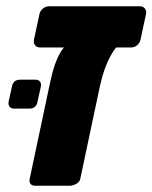

<svg xmlns="http://www.w3.org/2000/svg" viewBox="-20 -591 485 611"><path d="M91.5 0Q81.5 0 77 -6Q72.5 -12 74.5 -22L139.5 -328.8Q152.8 -392.6 173.8 -426.6Q194.8 -460.5 224.3 -460.5H384.4Q359.4 -460.5 335.4 -419.3Q311.5 -378.1 298.2 -318.1L235.5 -22Q233.5 -12 222.9 -6Q212.2 0 202.2 0ZM107.6 -439.9Q97 -439.9 91.6 -447.1Q86.1 -454.4 88.1 -465L105.5 -545.9Q107.5 -556.5 116.6 -563.8Q125.6 -571 136.3 -571H425.1Q435.7 -571 441.2 -563.8Q446.6 -556.5 444.6 -545.9L427.2 -465Q425.2 -455 416.8 -447.4Q408.4 -439.9 396.5 -439.9ZM25.4 -245.4Q15.4 -245.4 10.6 -251.4Q5.8 -257.4 7.4 -267.4L18 -315.4Q21.8 -337.4 44.4 -337.4H92.4Q102.4 -337.4 107.2 -331.4Q112 -325.4 110 -315.4L99.4 -267.4Q95.1 -245.4 73.4 -245.4Z"/></svg>

Font: Rubik Light
Style: Italic
Weight: 300
Italic angle: -12°
Designer: Hubert and Fischer
Foundry: Hubert and Fischer
Version: Version 2.300;gftools[0.9.30]